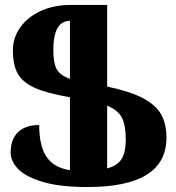

<svg xmlns="http://www.w3.org/2000/svg" viewBox="-20 -744 711 774"><path d="M651 -189Q651 10 333 10Q222 10 153 -10.5Q84 -31 53.5 -62.5Q23 -94 23 -129Q23 -183 53 -211.5Q83 -240 138 -240Q138 -156 167.5 -112Q197 -68 262 -58V-352Q169 -368 120 -390Q71 -412 51.5 -447Q32 -482 32 -542Q32 -592 62 -634Q92 -676 145 -700Q198 -724 262 -724H412V-395Q504 -376 556 -348.5Q608 -321 629.5 -283Q651 -245 651 -189ZM262 -426V-660Q195 -660 195 -542Q195 -491 208 -466Q221 -441 262 -426ZM487 -181Q487 -239 471.5 -269.5Q456 -300 412 -318V-65Q455 -77 471 -104.5Q487 -132 487 -181Z"/></svg>

Font: Noto Serif Armenian Black Cond
Style: Regular
Weight: 900
Width: 3
Designer: Monotype Design team
Foundry: Monotype Imaging Inc.
Version: Version 1.000